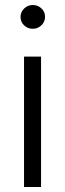

<svg xmlns="http://www.w3.org/2000/svg" viewBox="-20 -747 260 767"><path d="M76 0V-521H144V0ZM160 -680Q160 -660 145.5 -646Q131 -632 111 -632Q91 -632 76.5 -645.5Q62 -659 62 -679Q62 -699 76.5 -713Q91 -727 111 -727Q131 -727 145.5 -713.5Q160 -700 160 -680Z"/></svg>

Font: IngvarSans
Style: Regular
Weight: 400
Version: Version 1.000